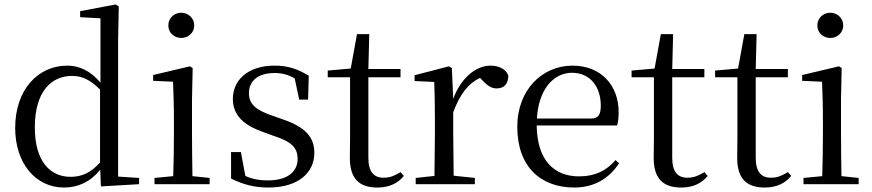

<svg xmlns="http://www.w3.org/2000/svg" viewBox="-20 -825 3908 860"><path d="M432 10 603 0V-28L509 -34V-644L512 -796L498 -805L339 -775V-748L430 -743V-455C384 -509 334 -531 281 -531C151 -531 48 -424 48 -252C48 -93 140 15 267 15C330 15 386 -11 429 -65ZM428 -97C386 -51 347 -33 296 -33C205 -33 136 -102 136 -254C136 -418 212 -485 303 -485C348 -485 385 -467 428 -424Z M792 -655C823 -655 850 -678 850 -711C850 -744 823 -768 792 -768C760 -768 734 -744 734 -711C734 -678 760 -655 792 -655ZM755 0H919V-28L842 -36C841 -92 840 -175 840 -229V-380L843 -520L831 -528L666 -489V-463L755 -459C757 -409 759 -356 759 -289V-229C759 -175 758 -92 756 -36L672 -28V0Z M1182 15C1318 15 1388 -53 1388 -140C1388 -210 1349 -255 1248 -290L1197 -308C1124 -333 1095 -360 1095 -408C1095 -461 1134 -498 1210 -498C1242 -498 1270 -491 1300 -474L1320 -379H1360L1363 -486C1313 -516 1270 -531 1210 -531C1090 -531 1023 -466 1023 -382C1023 -307 1074 -264 1155 -235L1207 -216C1288 -190 1313 -162 1313 -113C1313 -56 1268 -17 1180 -17C1138 -17 1107 -24 1079 -37L1059 -144H1015V-25C1069 1 1118 15 1182 15Z M1670 15C1722 15 1761 -3 1789 -37L1774 -54C1747 -38 1728 -29 1698 -29C1654 -29 1630 -56 1630 -118V-479H1774V-516H1630L1634 -672H1579L1551 -518L1448 -509V-479H1548V-207C1548 -171 1547 -150 1547 -118C1547 -28 1586 15 1670 15Z M1925 0H2107V-28L2012 -38L2010 -229V-322C2040 -403 2077 -451 2130 -476L2139 -467C2162 -443 2179 -429 2205 -429C2240 -429 2256 -451 2257 -486C2247 -515 2215 -531 2177 -531C2110 -531 2043 -473 2010 -382L2004 -520L1991 -528L1837 -488V-462L1925 -458C1927 -408 1928 -358 1928 -289V-229L1926 -37L1842 -28V0Z M2552 15C2642 15 2709 -26 2753 -94L2737 -108C2696 -60 2645 -35 2574 -35C2464 -35 2386 -104 2384 -263H2744C2749 -279 2751 -299 2751 -323C2751 -441 2674 -531 2544 -531C2411 -531 2297 -425 2297 -257C2297 -76 2404 15 2552 15ZM2385 -294C2392 -424 2459 -499 2542 -499C2623 -499 2671 -437 2671 -352C2671 -312 2661 -294 2626 -294Z M3031 15C3083 15 3122 -3 3150 -37L3135 -54C3108 -38 3089 -29 3059 -29C3015 -29 2991 -56 2991 -118V-479H3135V-516H2991L2995 -672H2940L2912 -518L2809 -509V-479H2909V-207C2909 -171 2908 -150 2908 -118C2908 -28 2947 15 3031 15Z M3405 15C3457 15 3496 -3 3524 -37L3509 -54C3482 -38 3463 -29 3433 -29C3389 -29 3365 -56 3365 -118V-479H3509V-516H3365L3369 -672H3314L3286 -518L3183 -509V-479H3283V-207C3283 -171 3282 -150 3282 -118C3282 -28 3321 15 3405 15Z M3699 -655C3730 -655 3757 -678 3757 -711C3757 -744 3730 -768 3699 -768C3667 -768 3641 -744 3641 -711C3641 -678 3667 -655 3699 -655ZM3662 0H3826V-28L3749 -36C3748 -92 3747 -175 3747 -229V-380L3750 -520L3738 -528L3573 -489V-463L3662 -459C3664 -409 3666 -356 3666 -289V-229C3666 -175 3665 -92 3663 -36L3579 -28V0Z"/></svg>

Font: Noto Serif CJK TC
Style: Regular
Weight: 400
Designer: Ryoko NISHIZUKA 西塚涼子 (kana & ideographs); Frank Grießhammer (Latin, Greek & Cyrillic); Wenlong ZHANG 张文龙 (bopomofo); San
Foundry: Adobe
Version: Version 2.001;hotconv 1.1.0;makeotfexe 2.6.0